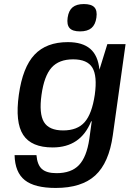

<svg xmlns="http://www.w3.org/2000/svg" viewBox="-20 -718 640 948"><path d="M433 -119H430Q378 10 240 10Q135 10 94.5 -52Q54 -114 73 -250Q92 -386 150.5 -448Q209 -510 315 -510Q387 -510 425.5 -477Q464 -444 471 -374L510 -500H600L537 -50Q518 86 450.5 148Q383 210 255 210Q151 210 102.5 171.5Q54 133 52 48H160Q164 96 187 116.5Q210 137 259 137Q332 137 370 97Q408 57 421 -32ZM448 -250Q461 -343 436 -384Q411 -425 341 -425Q271 -425 234.5 -384Q198 -343 185 -250Q172 -157 197 -115.5Q222 -74 292 -74Q362 -74 398 -115Q434 -156 448 -250ZM395 -698H394ZM395 -698H394Q431 -698 446 -682Q461 -666 456 -631Q451 -596 431.5 -579.5Q412 -563 375 -563Q338 -563 323.5 -579.5Q309 -596 314 -631Q319 -666 338.5 -682Q358 -698 394 -698Z"/></svg>

Font: Fivo Sans Modern Med
Style: Italic
Weight: 450
Designer: Alexander Slobzheninov
Foundry: Alexander Slobzheninov
Version: 1.0